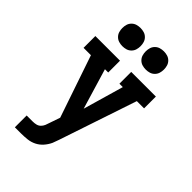

<svg xmlns="http://www.w3.org/2000/svg" viewBox="-281 -1062 1162 1162"><g transform="rotate(45 300.0 -481.5)"><path d="M87 0V-101H139Q154 -101 168 -104.5Q182 -108 192 -118Q202 -128 207.5 -141Q213 -154 217 -168L240 -235L104 -634H41V-735H252V-634H224L302 -374L377 -634H348V-735H559V-634H497L330 -136Q326 -126 322.5 -115.5Q319 -105 315 -95Q304 -71 286 -50.5Q268 -30 244 -18Q220 -6 193 -3Q166 0 139 0ZM400 -807Q384 -807 369 -811.5Q354 -816 342.5 -827.5Q331 -839 326.5 -854Q322 -869 322 -885Q322 -901 326.5 -916Q331 -931 342.5 -942.5Q354 -954 369 -958.5Q384 -963 400 -963Q416 -963 431 -958.5Q446 -954 457.5 -942.5Q469 -931 473.5 -916Q478 -901 478 -885Q478 -869 473.5 -854Q469 -839 457.5 -827.5Q446 -816 431 -811.5Q416 -807 400 -807ZM200 -807Q184 -807 169 -811.5Q154 -816 142.5 -827.5Q131 -839 126.5 -854Q122 -869 122 -885Q122 -901 126.5 -916Q131 -931 142.5 -942.5Q154 -954 169 -958.5Q184 -963 200 -963Q216 -963 231 -958.5Q246 -954 257.5 -942.5Q269 -931 273.5 -916Q278 -901 278 -885Q278 -869 273.5 -854Q269 -839 257.5 -827.5Q246 -816 231 -811.5Q216 -807 200 -807Z"/></g></svg>

Font: Iosevka Slab Extended
Style: Bold
Weight: 700
Width: 7
Monospace: yes
Designer: Belleve Invis
Foundry: Belleve Invis
Version: Version 11.1.0; ttfautohint (v1.8.3)